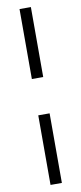

<svg xmlns="http://www.w3.org/2000/svg" viewBox="-102 -785 424 1000"><g transform="rotate(-10 110.0 -285.0)"><path d="M80 -380V-750H140V-380ZM80 180V-188H140V180Z"/></g></svg>

Font: Mukta Malar Light
Style: Regular
Weight: 300
Designer: Aadarsh Rajan, Girish Dalvi, Yashodeep Gholap
Foundry: Ek Type
Version: Version 2.538;PS 1.000;hotconv 16.6.51;makeotf.lib2.5.65220;